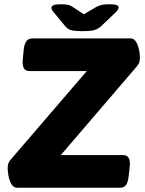

<svg xmlns="http://www.w3.org/2000/svg" viewBox="-20 -880 678 900"><path d="M61 0Q43 0 33 -18Q23 -36 19.5 -57.5Q16 -79 16 -89Q16 -100 18 -110Q20 -120 32 -134L387 -547H117Q81 -547 87 -603L91 -646Q94 -675 104 -687.5Q114 -700 132 -700H592Q609 -700 619 -682Q629 -664 632.5 -642.5Q636 -621 636 -611Q636 -600 633.5 -590Q631 -580 619 -566L265 -153H558Q594 -153 588 -97L583 -54Q580 -25 570.5 -12.5Q561 0 543 0ZM494 -860Q519 -860 527.5 -856Q536 -852 536 -845Q536 -836 521 -821L459 -762Q442 -745 424 -739.5Q406 -734 367 -734Q327 -734 310.5 -739.5Q294 -745 281 -763L233 -821Q226 -829 223.5 -834.5Q221 -840 221 -843Q221 -851 230.5 -855.5Q240 -860 266 -860Q286 -860 298 -857.5Q310 -855 323 -846L373 -813L429 -846Q445 -855 458.5 -857.5Q472 -860 494 -860Z"/></svg>

Font: Asap Semi Expanded Semi Expanded ExtraBold
Style: Italic
Weight: 800
Width: 6
Italic angle: -6°
Designer: Pablo Cosgaya
Foundry: Omnibus-Type
Version: Version 3.001; ttfautohint (v1.8.4.7-5d5b)